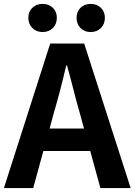

<svg xmlns="http://www.w3.org/2000/svg" viewBox="-24 -963 689 983"><path d="M-4 0 233 -740H407L645 0H490L438 -190H198L146 0ZM230 -305H406L384 -386Q367 -444 351.5 -506Q336 -568 319 -628H315Q301 -567 285 -505.5Q269 -444 252 -386ZM194 -799Q162 -799 141.5 -819.5Q121 -840 121 -872Q121 -903 141.5 -923Q162 -943 194 -943Q226 -943 246.5 -923Q267 -903 267 -872Q267 -840 246.5 -819.5Q226 -799 194 -799ZM368 -872Q368 -903 388 -923Q408 -943 440 -943Q472 -943 492.5 -923Q513 -903 513 -872Q513 -840 492.5 -819.5Q472 -799 440 -799Q408 -799 388 -819.5Q368 -840 368 -872Z"/></svg>

Font: Kinto Sans
Style: Bold
Weight: 700
Designer: Authors: Ryoko NISHIZUKA  (kana & ideographs); Paul D. Hunt (Latin, Greek & Cyrillic); Wenlong ZHANG  (bopomofo); Sandol
Foundry: Adobe Systems Incorporated, ookami Inc.
Version: Version 0.001